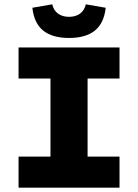

<svg xmlns="http://www.w3.org/2000/svg" viewBox="-20 -870 640 890"><path d="M66 0V-144H214V-506H66V-650H534V-506H386V-144H534V0ZM300 -694Q223 -694 180.5 -728Q138 -762 130 -834L222 -850Q229 -821 249.5 -806.5Q270 -792 300 -792Q330 -792 350.5 -806.5Q371 -821 378 -850L470 -834Q462 -762 419.5 -728Q377 -694 300 -694Z"/></svg>

Font: Source Code Pro Black
Style: Regular
Weight: 900
Monospace: yes
Designer: Paul D. Hunt, Teo Tuominen
Foundry: Adobe Systems Incorporated
Version: Version 2.030;PS 1.000;hotconv 16.6.51;makeotf.lib2.5.65220